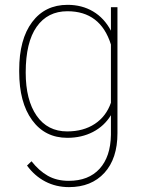

<svg xmlns="http://www.w3.org/2000/svg" viewBox="-20 -558 588 791"><path d="M59.1 -269.5Q59.1 -396 112.3 -467Q165.5 -538.1 258.3 -538.1Q317.4 -538.1 363.3 -511Q409.2 -483.9 437 -431.6V-528.3H463.9V-9.3Q463.9 95.2 410.2 154.1Q356.4 212.9 264.2 212.9Q210.9 212.9 166.7 189.9Q122.6 167 91.3 124L109.9 106.4Q140.6 145.5 177.2 166.3Q213.9 187 263.2 187Q344.7 187 390.1 137.5Q435.5 87.9 437 -2.4V-83.5Q409.7 -38.6 363 -14.4Q316.4 9.8 257.3 9.8Q165.5 9.8 112.3 -63Q59.1 -135.7 59.1 -262.7ZM85.9 -259.3Q85.9 -146 130.9 -81.3Q175.8 -16.6 256.8 -16.6Q323.7 -16.6 370.6 -47.6Q417.5 -78.6 437 -134.8V-374.5Q394 -511.7 257.8 -511.7Q176.3 -511.7 131.1 -447.8Q85.9 -383.8 85.9 -259.3Z"/></svg>

Font: Roboto Thin
Style: Regular
Weight: 250
Designer: Google
Version: Version 2.134; 2016